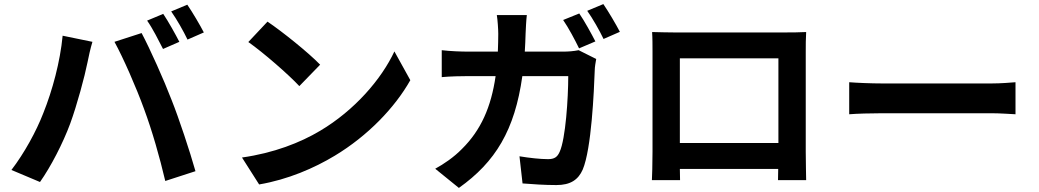

<svg xmlns="http://www.w3.org/2000/svg" viewBox="-20 -866 5090 941"><path d="M780 -798 701 -765C728 -727 758 -667 779 -626L859 -661C840 -698 805 -761 780 -798ZM898 -843 819 -810C846 -772 879 -714 899 -672L979 -707C961 -742 924 -805 898 -843ZM192 -311C158 -223 99 -115 36 -33L176 26C229 -49 288 -163 324 -260C358 -353 395 -491 409 -561C413 -583 424 -632 433 -661L287 -691C275 -564 237 -423 192 -311ZM686 -332C726 -224 762 -98 790 21L938 -27C910 -126 857 -286 821 -376C784 -473 715 -627 674 -704L541 -661C583 -585 648 -437 686 -332Z M1291 -760 1197 -660C1270 -609 1395 -500 1447 -444L1549 -549C1491 -609 1361 -713 1291 -760ZM1166 -94 1250 38C1391 14 1520 -42 1621 -103C1782 -200 1915 -338 1991 -473L1913 -614C1850 -479 1719 -326 1549 -225C1452 -167 1322 -116 1166 -94Z M2898 -663C2879 -700 2844 -764 2819 -800L2740 -768C2767 -729 2798 -670 2818 -629ZM2552 -613C2554 -642 2555 -671 2556 -702C2557 -726 2559 -768 2562 -792H2415C2419 -768 2422 -722 2422 -700C2422 -670 2421 -641 2420 -613H2277C2239 -613 2187 -615 2145 -620V-488C2188 -492 2243 -493 2277 -493H2409C2387 -341 2337 -228 2244 -136C2204 -95 2155 -62 2113 -39L2229 55C2408 -72 2503 -228 2540 -493H2765C2765 -385 2752 -185 2723 -122C2712 -97 2698 -86 2666 -86C2627 -86 2575 -92 2526 -100L2541 33C2590 37 2650 41 2707 41C2776 41 2814 15 2836 -35C2879 -137 2891 -417 2895 -525C2895 -536 2899 -561 2902 -577L2816 -620C2791 -615 2765 -613 2740 -613ZM2858 -813C2885 -775 2918 -717 2938 -675L3018 -710C3000 -745 2963 -808 2937 -846Z M3795 -580V-165H3312V-580ZM3929 -612C3929 -642 3929 -679 3931 -709C3895 -707 3857 -707 3832 -707H3282C3255 -707 3217 -708 3176 -709C3178 -681 3178 -640 3178 -612V-123C3178 -75 3176 12 3175 17H3313L3312 -38H3794L3793 17H3931C3931 13 3929 -83 3929 -122Z M4142 -306C4179 -309 4246 -311 4303 -311H4840C4882 -311 4933 -307 4957 -306V-463C4931 -461 4886 -457 4840 -457H4303C4251 -457 4178 -460 4142 -463Z"/></svg>

Font: Source Han Sans Old Style Bold
Style: Regular
Weight: 700
Designer: Ryoko NISHIZUKA (kana & ideographs); Paul D. Hunt (Latin, Greek & Cyrillic); Wenlong ZHANG (bopomofo); Sandoll Communica
Foundry: Adobe Systems Incorporated
Version: Version 1.004;PS 1.004;hotconv 1.0.81;makeotf.lib2.5.63406